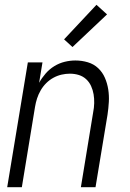

<svg xmlns="http://www.w3.org/2000/svg" viewBox="-20 -780 540 800"><path d="M10 0 96 -520H157L143 -435Q154 -455 170 -473.5Q186 -492 206.5 -504.5Q227 -517 249.5 -522.5Q272 -528 294 -528Q321 -528 346 -520.5Q371 -513 389 -496Q407 -479 417 -456Q427 -433 431 -407.5Q435 -382 433.5 -355.5Q432 -329 428 -302L378 0H317L368 -311Q372 -331 372.5 -350Q373 -369 370 -387Q367 -405 359.5 -421.5Q352 -438 339 -450Q326 -462 308.5 -467.5Q291 -473 271 -473Q254 -473 236.5 -469Q219 -465 202.5 -456Q186 -447 172.5 -433.5Q159 -420 149.5 -403.5Q140 -387 134.5 -370Q129 -353 126 -335L71 0ZM282 -584 247 -616 382 -760 426 -720Z"/></svg>

Font: Iosevka Light
Style: Italic
Weight: 300
Italic angle: -9°
Monospace: yes
Designer: Belleve Invis
Foundry: Belleve Invis
Version: Version 32.5.0; ttfautohint (v1.8.4)